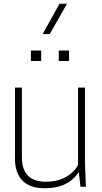

<svg xmlns="http://www.w3.org/2000/svg" viewBox="-20 -998 543 1026"><path d="M246 -816H208L298 -978H338ZM220 8Q139 8 99.5 -33.5Q60 -75 60 -150V-530H97V-160Q97 -91 129.5 -59Q162 -27 223 -27Q259 -27 287.5 -34.5Q316 -42 337 -55Q358 -68 373 -83.5Q388 -99 397 -116V-530H434V-130L439 0H410L401 -79Q345 8 220 8ZM349 -672H294V-728H349ZM200 -672H145V-728H200Z"/></svg>

Font: Tanohe Sans ExtraLight
Style: Regular
Weight: 250
Designer: Village Type and Design LLC & Cristiano Sobral
Foundry: Cooper Hewitt Smithsonian Design Museum
Version: Version 1.00;September 29, 2021;FontCreator 13.0.0.2655 64-b